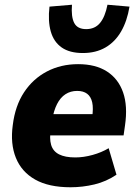

<svg xmlns="http://www.w3.org/2000/svg" viewBox="-20 -780 578 811"><path d="M278 11Q186 11 128.5 -21.5Q71 -54 47 -113.5Q23 -173 34 -252Q44 -333 81.5 -390Q119 -447 178 -478Q237 -509 310 -509Q384 -509 432 -478Q480 -447 500 -389.5Q520 -332 508 -250L502 -208H172L185 -298H384L369 -283Q375 -323 369.5 -347.5Q364 -372 348 -384Q332 -396 306 -396Q278 -396 256.5 -382Q235 -368 221 -340.5Q207 -313 200 -272L195 -236Q188 -195 196 -168Q204 -141 229.5 -128Q255 -115 298 -115Q333 -115 371 -125.5Q409 -136 439 -154L472 -42Q429 -13 379 -1Q329 11 278 11ZM330 -556Q274 -556 240.5 -579.5Q207 -603 194.5 -647Q182 -691 189 -752L284 -760Q280 -709 293.5 -683Q307 -657 344 -657Q381 -657 402.5 -683Q424 -709 434 -760L527 -752Q517 -691 491.5 -647Q466 -603 425.5 -579.5Q385 -556 330 -556Z"/></svg>

Font: Nunito Sans 10pt SemiCondensed Black
Style: Italic
Weight: 900
Width: 4
Italic angle: -9°
Designer: Vernon Adams
Foundry: Vernon Adams
Version: Version 3.101;gftools[0.9.27]